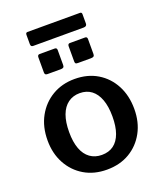

<svg xmlns="http://www.w3.org/2000/svg" viewBox="-160 -985 920 1096"><g transform="rotate(-20 299.5 -437.0)"><path d="M299 10Q221 10 162 -25Q103 -60 69.5 -121.5Q36 -183 36 -262Q36 -345 70.5 -407.5Q105 -470 164.5 -505Q224 -540 300 -540Q379 -540 438 -504.5Q497 -469 530 -406.5Q563 -344 563 -263Q563 -183 529.5 -121.5Q496 -60 437 -25Q378 10 299 10ZM300 -79Q343 -79 372 -100.5Q401 -122 416 -163.5Q431 -205 431 -265Q431 -326 415.5 -368Q400 -410 371 -432Q342 -454 300 -454Q259 -454 229 -432Q199 -410 183.5 -368Q168 -326 168 -265Q168 -205 183.5 -163.5Q199 -122 229 -100.5Q259 -79 300 -79ZM267 -728V-637Q267 -627 262 -623Q257 -619 246 -619H166Q156 -619 152.5 -623Q149 -627 149 -635V-726Q149 -742 162 -742H254Q267 -742 267 -728ZM451 -728V-637Q451 -627 446 -623Q441 -619 429 -619H350Q339 -619 336 -623Q333 -627 333 -635V-726Q333 -742 346 -742H438Q451 -742 451 -728ZM470 -872V-815Q470 -798 450 -798H144Q136 -798 132.5 -802Q129 -806 129 -814V-870Q129 -884 140 -884H459Q470 -884 470 -872Z"/></g></svg>

Font: Libre Franklin SemiBold
Style: Regular
Weight: 600
Designer: Pablo Impallari, Rodrigo Fuenzalida, Nhung Nguyen
Foundry: Impallari Type
Version: Version 3.000